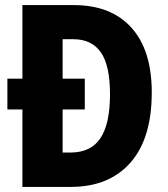

<svg xmlns="http://www.w3.org/2000/svg" viewBox="-20 -734 660 754"><path d="M270 -714Q416 -714 496 -625.5Q576 -537 576 -371Q576 -190 492 -95Q408 0 258 0H68V-304H9V-425H68V-714ZM268 -580H226V-425H313V-304H226V-135H257Q337 -135 374.5 -191.5Q412 -248 412 -364Q412 -477 376 -528.5Q340 -580 268 -580Z"/></svg>

Font: Noto Sans Lao UI Cond ExtBd
Style: Regular
Weight: 800
Width: 3
Designer: Monotype Design Team
Foundry: Monotype Imaging Inc.
Version: Version 2.000; ttfautohint (v1.8.4.7-5d5b)